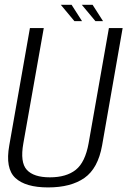

<svg xmlns="http://www.w3.org/2000/svg" viewBox="-20 -794 542 818"><path d="M185 4.5Q282 4.5 339.8 -36Q397.5 -76.5 415 -174.5L502.5 -674.5H444L357.5 -183.5Q343 -102.5 302.8 -70.5Q262.5 -38.5 192.5 -38.5Q123.5 -38.5 94.2 -70.5Q65 -102.5 79.5 -183.5L166.5 -674.5H107.5L19.5 -174.5Q2 -76.5 45.2 -36Q88.5 4.5 185 4.5ZM386.5 -704H419L374.5 -773.5H328.5ZM297 -704H329.5L285 -773.5H239Z"/></svg>

Font: Anybody SemiCondensed Light
Style: Italic
Weight: 300
Width: 4
Italic angle: -10°
Version: Version 1.113;gftools[0.9.25]